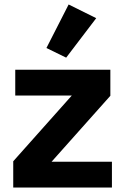

<svg xmlns="http://www.w3.org/2000/svg" viewBox="-20 -836 558 856"><path d="M275 -579 187 -622 286 -816 409 -755ZM39 0V-117L300 -410H48V-525H472V-409L210 -115H479V0Z"/></svg>

Font: Anuphan
Style: Bold
Weight: 700
Designer: Mike Abbink, Paul van der Laan, Pieter van Rosmalen, Mint Tantisuwanna
Foundry: Bold Monday; Cadson Demak
Version: Version 3.002;hotconv 1.0.109;makeotfexe 2.5.65596